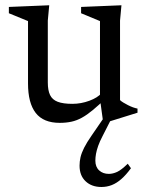

<svg xmlns="http://www.w3.org/2000/svg" viewBox="-20 -468 576 747"><path d="M166 -147Q166 -116.5 174.8 -98.2Q183.5 -80 204.5 -72Q225.5 -64 261.5 -64Q295.5 -64 327.8 -76Q360 -88 375.5 -106L392.5 -86.5Q364 -58.5 341.2 -39.8Q318.5 -21 298.5 -10Q278.5 1 257.8 5.5Q237 10 212.5 10Q149 10 119 -28.5Q89 -67 89 -143.5V-386L14.5 -416.5V-441L171.5 -447.5L166 -388ZM381.5 8.5 369 -82.5V-386L295.5 -416.5V-441L452.5 -447.5L447 -388V-78.5Q451.5 -74 459.8 -69Q468 -64 477.8 -59Q487.5 -54 497.2 -50.5Q507 -47 515 -45.5V-29.5L393 8.5ZM379 61.5Q368 82.5 362 99.5Q356 116.5 353.5 130.5Q351 144.5 351 157Q351 181.5 365.8 195Q380.5 208.5 403.5 208.5Q419 208.5 435.8 200.8Q452.5 193 477 169L489.5 186.5Q470.5 212.5 452.2 228.5Q434 244.5 415 252Q396 259.5 374.5 259.5Q336.5 259.5 313 237.2Q289.5 215 289.5 176.5Q289.5 160.5 293.2 144Q297 127.5 307.2 107Q317.5 86.5 337 58.5L393 -23H422Z"/></svg>

Font: Newsreader 16pt 16pt
Style: Regular
Weight: 400
Version: Version 1.003